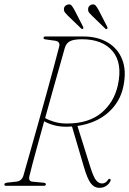

<svg xmlns="http://www.w3.org/2000/svg" viewBox="-20 -871 605 900"><path d="M497.5 -22.5Q493 -10.5 479 -0.5Q465 9.5 445.5 9.5Q422 9.5 405.8 -11.5Q389.5 -32.5 373 -89.5L317.5 -278Q305 -277 293 -277Q262.5 -276.5 235.2 -283.5Q208 -290.5 187 -302.5Q165.5 -225 146.8 -156.5Q128 -88 118.5 -48Q111.5 -21.5 131.5 -19.5L184 -14.5Q195 -13.5 195 -7.5Q195 0 185 0H8.5Q0 0 0.5 -7Q0.5 -13 14.5 -15L56 -19.5Q82 -22.5 89.5 -47Q100 -84.5 117.5 -145.5Q135 -206.5 155.2 -278.8Q175.5 -351 195.5 -423Q215.5 -495 231.8 -555.8Q248 -616.5 257.5 -653Q263 -676 239 -680L195 -686Q187.5 -687 185.8 -689Q184 -691 184 -694Q184.5 -700 194 -700H370.5Q437 -700 484.8 -672Q532.5 -644 553 -591.8Q573.5 -539.5 558.5 -467Q543.5 -393 487 -343.2Q430.5 -293.5 343 -280.5L403.5 -87.5Q418.5 -40 430.8 -25.5Q443 -11 458 -11Q476 -11 486.5 -28.5Q490.5 -34.5 495.5 -32Q501 -29 497.5 -22.5ZM283.5 -645.5Q274.5 -612.5 259.5 -560Q244.5 -507.5 226.8 -444.5Q209 -381.5 191.5 -317.5Q210 -307 236 -299.5Q262 -292 293.5 -292Q395 -292 454.8 -341.5Q514.5 -391 532.5 -471.5Q555 -575 507.8 -631Q460.5 -687 364.5 -687Q326 -687 308 -677.8Q290 -668.5 283.5 -645.5ZM331 -820.5 369 -746.5Q372 -740.5 369.5 -736.5Q364.5 -733 360.5 -737.5L298.5 -797Q291.5 -804.5 285.8 -811Q280 -817.5 279.5 -826.5Q279 -844 297 -849.5Q309 -853 316 -844.5Q323 -836 331 -820.5ZM444 -820.5 482 -746.5Q485.5 -740 482.5 -736.5Q478 -732 473.5 -737L411.5 -797Q404 -804 398.5 -810.8Q393 -817.5 393 -826Q392 -843.5 409.5 -849.5Q421.5 -853 428.8 -844.5Q436 -836 444 -820.5Z"/></svg>

Font: Fraunces 144pt Soft Thin
Style: Italic
Weight: 100
Italic angle: -16°
Version: Version 1.000;[0bf87f6ff]